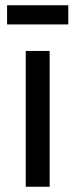

<svg xmlns="http://www.w3.org/2000/svg" viewBox="-20 -711 286 731"><path d="M78 0V-517H169V0ZM7 -618V-691H240V-618Z"/></svg>

Font: Bricolage Grotesque 17pt
Style: Regular
Weight: 400
Version: Version 1.001;gftools[0.9.33.dev8+g029e19f]